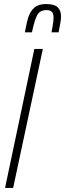

<svg xmlns="http://www.w3.org/2000/svg" viewBox="-20 -930 322 950"><path d="M5 0 150 -688H192L45 0ZM282 -848Q282 -828 270 -770H235Q236 -777 240.5 -802Q245 -827 245 -843Q245 -862 237 -871Q229 -880 210 -880Q178 -880 164.5 -856Q151 -832 138 -770H103Q112 -821 121.5 -848.5Q131 -876 151 -893Q171 -910 208 -910Q249 -910 265.5 -894Q282 -878 282 -848Z"/></svg>

Font: Saira Ultra Condensed ExLight
Style: Italic
Weight: 200
Width: 1
Italic angle: -12°
Designer: Hector Gatti with collaboration of the Omnibus-Type team
Foundry: Omnibus-Type
Version: Version 1.001; ttfautohint (v1.8)